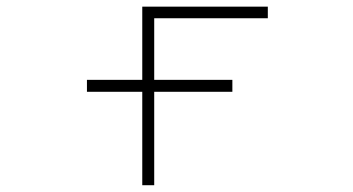

<svg xmlns="http://www.w3.org/2000/svg" viewBox="-20 -544 1040 566"><path d="M236.3 -273.4V-308.6H399.4V-524.4H769.5V-490.2H434.6V-308.6H665V-273.4H434.6V2H399.4V-273.4Z"/></svg>

Font: Gen Shin Gothic Monospace ExtraLight
Style: Regular
Weight: 200
Designer: [Source Han Sans]
Ryoko NISHIZUKA  (kana & ideographs); Paul D. Hunt (Latin, Greek & Cyrillic); Wenlong ZHANG  (bopomofo
Version: Version 1.002.20150607